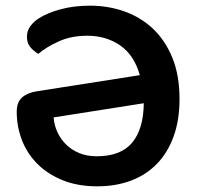

<svg xmlns="http://www.w3.org/2000/svg" viewBox="-20 -641 697 677"><path d="M109 -319 473 -376Q453 -447 403.5 -481Q354 -515 288 -515Q231 -515 187 -495Q143 -475 115 -451Q97 -462 86 -476Q75 -490 75 -511Q75 -533 87.5 -549.5Q100 -566 118 -577Q148 -596 194.5 -608.5Q241 -621 298 -621Q361 -621 418 -601Q475 -581 518.5 -540.5Q562 -500 587.5 -438Q613 -376 613 -292Q613 -217 592 -159.5Q571 -102 533 -63Q495 -24 441.5 -4Q388 16 323 16Q254 16 201 -5.5Q148 -27 112 -63Q76 -99 57.5 -146.5Q39 -194 39 -247Q39 -281 58 -297.5Q77 -314 109 -319ZM487 -277 169 -227Q171 -200 182.5 -175Q194 -150 213.5 -131Q233 -112 260 -101Q287 -90 321 -90Q406 -90 446 -138Q486 -186 487 -277Z"/></svg>

Font: Baloo 2 Latin SemiBold
Style: Regular
Weight: 400
Designer: Sarang Kulkarni and Ek Type
Foundry: Ek Type
Version: Version 1.001